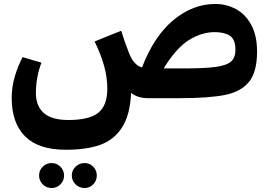

<svg xmlns="http://www.w3.org/2000/svg" viewBox="-20 -495 1365 968"><path d="M1276 -235Q1276 -133 1236 -83Q1196 -33 1115 -16.5Q1034 0 884 0H727Q674 0 641 -27Q636 85 595 148Q554 211 484.5 235.5Q415 260 313 260H312Q174 260 106.5 192.5Q39 125 39 0Q39 -59 55.5 -112.5Q72 -166 94 -207L189 -179Q161 -107 161 -25Q161 39 200.5 74.5Q240 110 325 110Q430 110 475.5 73.5Q521 37 521 -47Q521 -105 505 -162.5Q489 -220 457 -286L591 -340Q607 -288 628 -234Q642 -197 658.5 -179Q675 -161 696 -155Q756 -312 854 -393.5Q952 -475 1065 -475Q1121 -475 1169 -449.5Q1217 -424 1246.5 -370Q1276 -316 1276 -235ZM1167 -243Q1167 -297 1139 -315Q1111 -333 1063 -333Q997 -333 933 -293.5Q869 -254 805 -150H903Q1012 -150 1067 -157.5Q1122 -165 1144.5 -184.5Q1167 -204 1167 -243ZM177 390Q177 364 195.5 345.5Q214 327 240 327Q266 327 284.5 345.5Q303 364 303 390Q303 416 284.5 434.5Q266 453 240 453Q214 453 195.5 434.5Q177 416 177 390ZM342 390Q342 364 361 345.5Q380 327 406 327Q432 327 450 345.5Q468 364 468 390Q468 416 450 434.5Q432 453 406 453Q380 453 361 434.5Q342 416 342 390Z"/></svg>

Font: FiraGOUPP
Style: Bold
Weight: 700
Designer: bBox Type
Foundry: bBox Type GmbH
Version: Version 1.001